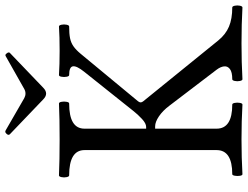

<svg xmlns="http://www.w3.org/2000/svg" viewBox="-122 -778 905 700"><g transform="rotate(-90 330.0 -428.5)"><path d="M44.4 -33.7Q132.3 -33.7 132.3 -90.8V-572.3Q132.3 -628.4 40 -628.4Q35.6 -628.4 33.7 -637.7Q31.7 -647 33.7 -656.2Q35.6 -665.5 40 -665.5Q95.2 -663.1 171.4 -663.1Q248 -663.1 302.2 -665.5Q306.6 -665.5 308.3 -656.2Q310.1 -647 308.3 -637.7Q306.6 -628.4 302.2 -628.4Q256.3 -628.4 233.4 -614.5Q210.4 -600.6 210.4 -572.3V-347.7H216.8Q229.5 -347.7 245.8 -362.8Q262.2 -377.9 275.9 -395.5L418 -573.7Q439.9 -601.1 437.7 -614.7Q435.5 -628.4 405.8 -628.4Q401.4 -628.4 399.7 -637.7Q397.9 -647 399.7 -656.2Q401.4 -665.5 405.8 -665.5Q442.9 -663.1 494.6 -663.1Q546.4 -663.1 583 -665.5Q587.4 -665.5 589.4 -656.2Q591.3 -647 589.4 -637.7Q587.4 -628.4 583 -628.4Q556.2 -628.4 539.8 -625Q523.4 -621.6 510.5 -612.5Q497.6 -603.5 483.4 -586.4L310.1 -377Q306.2 -372.1 306.2 -367.7Q306.2 -363.3 310.1 -358.4L532.2 -84.5Q554.2 -57.6 582.5 -45.7Q610.8 -33.7 652.3 -33.7Q656.7 -33.7 658.7 -24.4Q660.6 -15.1 658.7 -5.9Q656.7 3.4 652.3 3.4Q591.3 0 521.5 0Q451.7 0 390.6 3.4Q386.2 3.4 384.3 -5.9Q382.3 -15.1 384.3 -24.4Q386.2 -33.7 390.6 -33.7Q416.5 -33.7 427.7 -42.2Q439 -50.8 437.5 -63.7Q436 -76.7 425.3 -90.8L293.9 -263.2Q275.9 -287.1 255.4 -301Q234.9 -314.9 218.8 -314.9H210.4V-90.8Q210.4 -33.7 298.3 -33.7Q302.7 -33.7 304.4 -24.4Q306.2 -15.1 304.4 -5.9Q302.7 3.4 298.3 3.4Q238.8 0 171.4 0Q104 0 44.4 3.4Q40 3.4 38.6 -5.9Q37.1 -15.1 38.8 -24.4Q40.5 -33.7 44.4 -33.7ZM316.9 -723.1 189.9 -844.7Q185.1 -850.1 191.9 -856.9Q195.3 -860.4 198 -861.1Q200.7 -861.8 204.1 -859.9L321.8 -792Q330.1 -787.6 338.4 -787.6Q347.2 -787.6 355 -792L475.1 -859.9H475.6Q477.5 -861.3 479.7 -860.6Q481.9 -859.9 484.9 -856Q487.8 -852.5 488.3 -849.6Q488.8 -846.7 486.8 -844.7L359.9 -723.1Q349.1 -712.4 338.4 -712.4Q327.6 -712.4 316.9 -723.1Z"/></g></svg>

Font: Junicode Two Beta VF
Style: Regular
Weight: 400
Designer: Peter S. Baker
Foundry: Briery Creek Software
Version: Version 1.031 beta; ttfautohint (v1.8.1.43-b0c9)